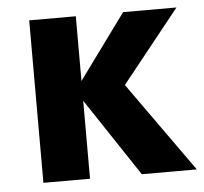

<svg xmlns="http://www.w3.org/2000/svg" viewBox="-43 -546 627 591"><g transform="rotate(-5 271.0 -251.0)"><path d="M542 0H372L212 -241V0H68V-502H212V-302L358 -502H523L344 -278Z"/></g></svg>

Font: cwTeXHei
Style: Medium
Weight: 500
Version: Version 1.17